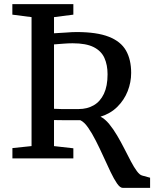

<svg xmlns="http://www.w3.org/2000/svg" viewBox="-20 -763 749 925"><path d="M570.9 142Q558.4 142 543.7 120.8Q529.1 99.6 512.7 65.4Q496.2 31.2 478.5 -8.2Q460.7 -47.6 442 -84.4Q423.3 -121.3 404.4 -148.4Q385.6 -175.5 366.6 -184Q355.6 -184 338.1 -184Q320.6 -184 301.6 -184Q282.6 -184 266 -184.1Q249.4 -184.3 240.2 -184.7V-59.1L333.4 -48.6V0H39.8V-49.6L132 -59.2V-680.5L39.5 -692.4V-743H333.4V-692.4L240.2 -680.5V-602.7Q273.3 -604.1 300.2 -606.3Q327.2 -608.6 349.2 -608.6Q446.5 -608.6 504.1 -586Q561.8 -563.5 586.9 -519.7Q611.9 -475.9 611.9 -411.7Q611.9 -366.6 595.1 -323.8Q578.2 -281 545.3 -248.4Q512.5 -215.8 464.3 -200.9Q486.1 -189.8 506 -165.6Q525.9 -141.4 544.3 -110.2Q562.7 -79 579.2 -46.5Q595.7 -14 610.6 14.4Q625.5 42.7 639.2 61.2Q652.8 79.7 664.8 82.7L703.1 93.2V142ZM358.7 -237.6Q400.2 -237.6 431.6 -255.8Q463 -274 480.6 -311.1Q498.2 -348.3 498.2 -405Q498.2 -450.2 483.1 -483.8Q468 -517.4 431.3 -536Q394.6 -554.5 329.9 -554.5Q309.5 -554.5 285.6 -552.6Q261.7 -550.6 240.2 -549.1V-238.9Q255.6 -237.7 279.6 -237.5Q303.5 -237.2 326 -237.4Q348.5 -237.6 358.7 -237.6Z"/></svg>

Font: Merriweather Light
Style: Regular
Weight: 300
Designer: Eben Sorkin
Foundry: Eben Sorkin
Version: Version 2.100